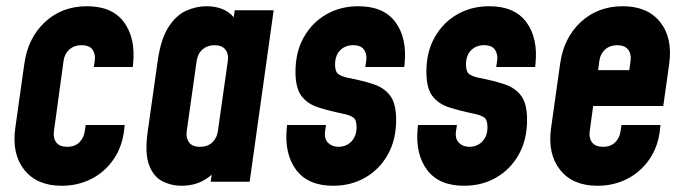

<svg xmlns="http://www.w3.org/2000/svg" viewBox="-20 -583 2194 616"><path d="M380 -182 379 -172Q373.5 -114.5 345.2 -73Q317 -31.5 273.5 -9.2Q230 13 178 13Q98.5 13 58 -38Q17.5 -89 29 -172L58 -378Q69.5 -461.5 124.2 -512.2Q179 -563 259 -563Q340 -563 377.8 -511.8Q415.5 -460.5 407 -378L406 -368H281L284 -388Q287 -408.5 277.2 -423.2Q267.5 -438 241 -438Q218 -438 202.5 -424.2Q187 -410.5 184 -388L153 -162Q150 -139.5 160.8 -125.8Q171.5 -112 195.5 -112Q220.5 -112 234.8 -126.5Q249 -141 252 -162L255 -182Z M562 13Q529.5 13 501 -1.5Q472.5 -16 458.2 -53.8Q444 -91.5 454 -162L486 -388Q496 -458.5 520.8 -496.5Q545.5 -534.5 577.8 -548.8Q610 -563 642 -563Q700 -563 730 -527.5L733 -550H858L781 0H656L659 -22.5Q620 13 562 13ZM621.5 -112Q646.5 -112 661.2 -126.2Q676 -140.5 679 -162L711 -388Q714 -410 703 -424Q692 -438 668 -438Q646 -438 630.2 -424.8Q614.5 -411.5 611 -388L579 -162Q576 -140.5 586.5 -126.2Q597 -112 621.5 -112Z M1049 13Q968 13 930 -38.2Q892 -89.5 900 -172L901 -182H1026L1023 -162Q1019.5 -137.5 1032.5 -124.8Q1045.5 -112 1066 -112Q1091 -112 1107.5 -129.2Q1124 -146.5 1124 -175.5Q1124 -199 1112.8 -206.5Q1101.5 -214 1081 -218Q1035.5 -227.5 1001 -238.5Q966.5 -249.5 947.2 -275Q928 -300.5 928 -353Q928 -416 954.5 -463.2Q981 -510.5 1026.8 -536.8Q1072.5 -563 1129.5 -563Q1211 -563 1248.8 -511.8Q1286.5 -460.5 1278 -378L1277 -368H1152L1155 -388Q1158 -408.5 1148.2 -423.2Q1138.5 -438 1113 -438Q1087.5 -438 1071.2 -421.5Q1055 -405 1055 -375.5Q1055 -352 1066.5 -344.5Q1078 -337 1098 -333Q1145 -324 1179.2 -312.5Q1213.5 -301 1232.2 -275.5Q1251 -250 1251 -198Q1251 -135 1224.5 -87.5Q1198 -40 1152.2 -13.5Q1106.5 13 1049 13Z M1469 13Q1388 13 1350 -38.2Q1312 -89.5 1320 -172L1321 -182H1446L1443 -162Q1439.5 -137.5 1452.5 -124.8Q1465.5 -112 1486 -112Q1511 -112 1527.5 -129.2Q1544 -146.5 1544 -175.5Q1544 -199 1532.8 -206.5Q1521.5 -214 1501 -218Q1455.5 -227.5 1421 -238.5Q1386.5 -249.5 1367.2 -275Q1348 -300.5 1348 -353Q1348 -416 1374.5 -463.2Q1401 -510.5 1446.8 -536.8Q1492.5 -563 1549.5 -563Q1631 -563 1668.8 -511.8Q1706.5 -460.5 1698 -378L1697 -368H1572L1575 -388Q1578 -408.5 1568.2 -423.2Q1558.5 -438 1533 -438Q1507.5 -438 1491.2 -421.5Q1475 -405 1475 -375.5Q1475 -352 1486.5 -344.5Q1498 -337 1518 -333Q1565 -324 1599.2 -312.5Q1633.5 -301 1652.2 -275.5Q1671 -250 1671 -198Q1671 -135 1644.5 -87.5Q1618 -40 1572.2 -13.5Q1526.5 13 1469 13Z M1897 13Q1817.5 13 1777 -38Q1736.5 -89 1748 -172L1777 -378Q1788.5 -461.5 1843.2 -512.2Q1898 -563 1978 -563Q2057.5 -563 2098 -512.2Q2138.5 -461.5 2127 -378L2108 -243H1883L1872 -162Q1869 -139.5 1879.8 -125.8Q1890.5 -112 1914.5 -112Q1939.5 -112 1953.8 -126.5Q1968 -141 1971 -162L1974 -182H2099L2098 -172Q2092.5 -114.5 2064.2 -73Q2036 -31.5 1992.5 -9.2Q1949 13 1897 13ZM1960 -438Q1937 -438 1921.5 -424.2Q1906 -410.5 1903 -388L1899 -358H1999L2003 -388Q2006 -410.5 1995 -424.2Q1984 -438 1960 -438Z"/></svg>

Font: Mohave
Style: Bold Italic
Weight: 700
Italic angle: -8°
Designer: Gumpita Rahayu
Foundry: Tokotype
Version: Version 2.003; ttfautohint (v1.8.3)